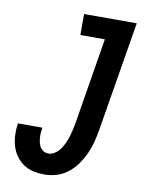

<svg xmlns="http://www.w3.org/2000/svg" viewBox="-84 -796 668 865"><g transform="rotate(10 250.0 -363.5)"><path d="M180 8Q154 8 128.5 2.5Q103 -3 83 -16.5Q63 -30 48.5 -50.5Q34 -71 27 -95Q20 -119 19 -145.5Q18 -172 22 -198H134Q132 -187 131 -175Q130 -163 131 -151.5Q132 -140 134.5 -129Q137 -118 143 -108.5Q149 -99 159 -93.5Q169 -88 180 -88Q196 -88 210.5 -98Q225 -108 234.5 -121.5Q244 -135 251 -150.5Q258 -166 262.5 -181Q267 -196 270.5 -211.5Q274 -227 277 -243L342 -639H230V-735H471L387 -228Q382 -200 375 -173Q368 -146 356 -120Q344 -94 327 -70Q310 -46 286.5 -27.5Q263 -9 235.5 -0.5Q208 8 180 8Z"/></g></svg>

Font: Iosevka Curly Slab Oblique
Style: Bold
Weight: 700
Italic angle: -9°
Monospace: yes
Designer: Belleve Invis
Foundry: Belleve Invis
Version: Version 11.1.0; ttfautohint (v1.8.3)